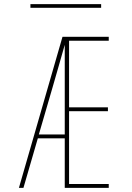

<svg xmlns="http://www.w3.org/2000/svg" viewBox="-20 -914 640 934"><path d="M72 0 284 -735H509V-716H316V-392H505V-373H316V-19H509V0H295V-241H164L94 0ZM169 -260H295V-696Q280 -644 265.5 -592.5Q251 -541 236 -490ZM472 -876H128V-894H472Z"/></svg>

Font: Iosevka SS04 Thin Extended
Style: Regular
Weight: 100
Width: 7
Monospace: yes
Designer: Belleve Invis
Foundry: Belleve Invis
Version: Version 19.0.0; ttfautohint (v1.8.4)